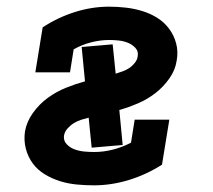

<svg xmlns="http://www.w3.org/2000/svg" viewBox="-20 -548 640 576"><path d="M262 8Q236 8 210 5.5Q184 3 160 -4.5Q136 -12 114.5 -25Q93 -38 78.5 -57.5Q64 -77 57.5 -102Q51 -127 55 -154Q60 -183 79 -209.5Q98 -236 123.5 -254.5Q149 -273 177.5 -284.5Q206 -296 235 -304L225 -407L318 -415L327 -327Q337 -330 348 -334Q359 -338 368 -344Q377 -350 384.5 -359.5Q392 -369 393 -379Q396 -394 386 -404.5Q376 -415 363 -420Q350 -425 336 -426.5Q322 -428 307 -428Q281 -428 253.5 -421Q226 -414 201 -400L190 -331H86L108 -466Q154 -496 205 -512Q256 -528 307 -528Q333 -528 358.5 -525Q384 -522 408 -514.5Q432 -507 452.5 -494Q473 -481 487.5 -461.5Q502 -442 508.5 -417.5Q515 -393 510 -366Q506 -338 488 -312.5Q470 -287 446 -268.5Q422 -250 394 -238Q366 -226 338 -218L348 -113L255 -105L246 -195Q234 -192 223 -188.5Q212 -185 201.5 -178.5Q191 -172 182.5 -162.5Q174 -153 172 -141Q170 -126 180 -115.5Q190 -105 203.5 -100Q217 -95 232 -93.5Q247 -92 263 -92Q290 -92 318 -99Q346 -106 373 -120L384 -189H488L466 -54Q419 -24 366.5 -8Q314 8 262 8Z"/></svg>

Font: Iosevka HT Extended
Style: Bold Italic
Weight: 700
Width: 7
Italic angle: -9°
Monospace: yes
Designer: Belleve Invis
Foundry: Belleve Invis
Version: Version 32.3.0; ttfautohint (v1.8.4)